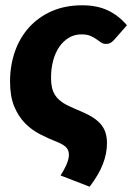

<svg xmlns="http://www.w3.org/2000/svg" viewBox="-20 -546 500 726"><path d="M413.5 -397.5Q406 -389 399 -384.5Q392 -380 380.5 -380Q370 -380 362 -385.5Q354 -391 344.5 -397.8Q335 -404.5 322 -410.2Q309 -416 288 -416Q261.5 -416 240.2 -403.2Q219 -390.5 204 -368.5Q189 -346.5 181 -316.8Q173 -287 173 -253Q173 -222.5 180 -203.2Q187 -184 201.8 -170.2Q216.5 -156.5 238.5 -146Q260.5 -135.5 290.5 -123Q316 -112 334 -100Q352 -88 363.2 -73.8Q374.5 -59.5 379.5 -42.5Q384.5 -25.5 384.5 -5Q384.5 34.5 369 74.5Q353.5 114.5 319 160L209 117.5Q213.5 110.5 219 101Q224.5 91.5 229.2 81.2Q234 71 237.2 60.2Q240.5 49.5 240.5 40Q240.5 32.5 238.8 26Q237 19.5 232.2 13.5Q227.5 7.5 218.8 2Q210 -3.5 196.5 -9Q163.5 -22 131.2 -38.5Q99 -55 74 -80.8Q49 -106.5 33.5 -144.2Q18 -182 18 -238Q18 -298 36.2 -350.5Q54.5 -403 89.5 -442Q124.5 -481 175.2 -503.5Q226 -526 290.5 -526Q347.5 -526 388.2 -506.5Q429 -487 460 -450.5Z"/></svg>

Font: Lato Black
Style: Italic
Weight: 900
Italic angle: -7°
Designer: Lukasz Dziedzic
Foundry: tyPoland Lukasz Dziedzic
Version: Version 2.007; 2014-02-27